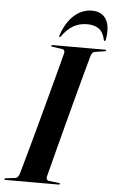

<svg xmlns="http://www.w3.org/2000/svg" viewBox="-72 -931 575 971"><g transform="rotate(5 216.0 -445.5)"><path d="M201 -35.5Q199 -27.5 202 -21.5Q205 -15.5 214.5 -14L262.5 -8.5Q266 -8.5 267.8 -7.2Q269.5 -6 269.5 -4Q269.5 -2.5 267.8 -1.2Q266 0 263 0H-6.5Q-9 0 -10.8 -1Q-12.5 -2 -12.5 -3.5Q-12.5 -6 -10.8 -7Q-9 -8 -6 -8.5L40.5 -14Q49.5 -15 54.8 -21Q60 -27 63.5 -38Q69 -57 79.8 -95.5Q90.5 -134 104.8 -185.5Q119 -237 134.8 -295Q150.5 -353 166 -410.8Q181.5 -468.5 195.2 -519.8Q209 -571 219 -609Q229 -647 233.5 -665Q235 -674.5 231.5 -679.2Q228 -684 218.5 -685L172 -691.5Q167.5 -692 166.2 -693Q165 -694 165 -696Q165 -698 166.8 -699Q168.5 -700 171.5 -700H439Q442 -700 443 -699.2Q444 -698.5 444 -697Q444 -695.5 442.8 -694Q441.5 -692.5 437.5 -692L388 -684.5Q381 -683.5 376.2 -678.8Q371.5 -674 367.5 -662Q362.5 -644.5 352 -606.5Q341.5 -568.5 327.8 -517.2Q314 -466 298.5 -408Q283 -350 267.8 -291.8Q252.5 -233.5 239 -182Q225.5 -130.5 215.8 -92Q206 -53.5 201 -35.5ZM337.5 -820.5Q297 -820.5 266.8 -802.8Q236.5 -785 210 -748.5Q208.5 -746 207 -745Q205.5 -744 203.5 -744Q202 -744 201 -745.8Q200 -747.5 201.5 -751Q224.5 -819.5 265 -855.2Q305.5 -891 355.5 -891Q404.5 -891 427 -855.2Q449.5 -819.5 437.5 -751Q437 -747.5 435.2 -745.8Q433.5 -744 431.5 -744Q429.5 -744 428.8 -745Q428 -746 427.5 -748.5Q419.5 -787.5 396.8 -804Q374 -820.5 337.5 -820.5Z"/></g></svg>

Font: Fraunces 120pt SemiBold
Style: Italic
Weight: 600
Italic angle: -16°
Version: Version 1.000;[b76b70a41]